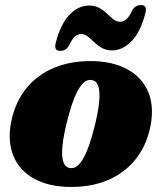

<svg xmlns="http://www.w3.org/2000/svg" viewBox="-20 -729 643 764"><path d="M338.5 -486Q426 -486 485 -454.2Q544 -422.5 569 -364.8Q594 -307 579 -228.5Q568 -171.5 541 -126.2Q514 -81 473.2 -49.5Q432.5 -18 379.8 -1.5Q327 15 264.5 15Q177 15 118 -16.8Q59 -48.5 34.2 -106.5Q9.5 -164.5 24 -242.5Q35 -299.5 62 -344.8Q89 -390 129.8 -421.5Q170.5 -453 223.2 -469.5Q276 -486 338.5 -486ZM255.5 -61Q266.5 -58.5 276.8 -62.5Q287 -66.5 297 -78Q307 -89.5 316.8 -108.5Q326.5 -127.5 336 -155.5Q345.5 -183.5 355 -220.5Q370 -279.5 374.2 -320.2Q378.5 -361 372 -383.5Q365.5 -406 347.5 -410Q336.5 -412.5 326.2 -408.5Q316 -404.5 306 -393Q296 -381.5 286.2 -362.5Q276.5 -343.5 267 -315.5Q257.5 -287.5 248 -250.5Q233 -192 228.8 -151Q224.5 -110 231.2 -87.5Q238 -65 255.5 -61ZM425.5 -528.5Q402.5 -528.5 385.5 -538.2Q368.5 -548 355 -561Q341.5 -574 329.2 -583.8Q317 -593.5 303.5 -593.5Q288 -593.5 276.2 -581.8Q264.5 -570 253 -545Q240 -526.5 220 -526.5Q191.5 -526.5 203 -563Q221.5 -633.5 256.5 -670.2Q291.5 -707 335 -707Q358.5 -707 375.5 -697.2Q392.5 -687.5 405.8 -674.8Q419 -662 431.2 -652.2Q443.5 -642.5 457 -642.5Q473.5 -642.5 485.2 -654.5Q497 -666.5 508 -691Q520 -709 541 -709Q568.5 -709 557.5 -673Q539 -602.5 503.8 -565.5Q468.5 -528.5 425.5 -528.5Z"/></svg>

Font: Fraunces Wonky
Style: Italic
Weight: 900
Italic angle: -16°
Version: Version 1.000;[b76b70a41]